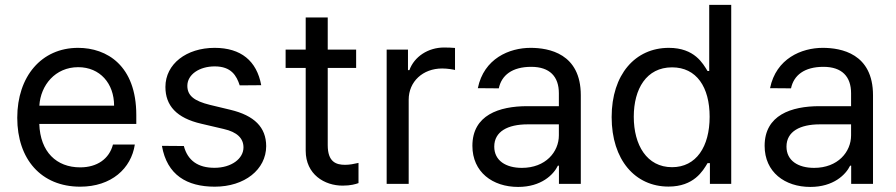

<svg xmlns="http://www.w3.org/2000/svg" viewBox="-20 -747 3642 780"><path d="M305.8 11.4C432.5 11.4 513.1 -62.5 527.7 -159.8H438.9C423.7 -101.6 374.6 -67.1 305.8 -67.1C209.5 -67.1 143.5 -129.6 139.6 -243.6H533.7V-279.5C533.7 -481.2 413.7 -552.6 297.2 -552.6C148.4 -552.6 50.1 -436.4 50.1 -268.5C50.1 -100.5 147 11.4 305.8 11.4ZM139.9 -317.8C144.9 -400.6 204.2 -474.1 297.6 -474.1C386.4 -474.1 443.5 -407.7 443.5 -317.8Z M953.8 -400.2 1041.2 -400.9C1023.1 -500 958.5 -552.6 851.9 -552.6C737.6 -552.6 652 -487.2 652 -393.8C652 -318.2 697.1 -267.4 797.9 -244.3L888.8 -223C943.5 -210.6 969.1 -185 969.1 -148.1C969.1 -102.6 920.5 -65.3 851.2 -65.3C784.8 -65.3 742.5 -94.5 726.9 -153.8L637.8 -154.5C658.4 -35.9 739.3 11.4 852.6 11.4C973.7 11.4 1061.1 -58.2 1061.4 -153.4C1061.1 -229.8 1013.5 -277.7 915.5 -301.1L832.7 -321C769.5 -336.6 741.1 -358 741.1 -398.4C741.1 -444.2 789.8 -477.3 852.3 -477.3C919.7 -477.3 941.1 -439.3 953.8 -400.2Z M1426.8 -545.5H1311.4V-676.1H1221.9V-545.5H1140.3V-470.9H1221.9V-134.6C1221.9 -38.7 1298.3 7.5 1372.5 7.1C1404.5 7.1 1424.7 1.1 1436.4 -3.2V-85.2C1418.3 -81 1400.2 -77.4 1382.1 -77.4C1345.5 -77.4 1311.4 -88.8 1311.4 -157.3V-470.9H1426.8Z M1550.8 0H1640.3V-342C1640.3 -415.5 1697.8 -468.8 1776.3 -468.8C1798.3 -468.8 1822.1 -464.5 1828.5 -462.7V-552.2C1818.5 -553.3 1796.9 -554 1784.1 -554C1719.1 -554 1663 -517 1643.1 -462H1637.4V-545.5H1550.8Z M2084.9 12.4C2179 12.4 2228.7 -37.3 2246.4 -73.9H2250.7V0H2339.5V-360.1C2339.5 -529.8 2209.5 -552.6 2135.3 -552.6C2049 -552.6 1945.7 -509.2 1921.2 -388.8L2006.4 -388.1C2017.4 -441.1 2060.4 -475.5 2138.1 -475.5C2213.1 -475.5 2250.4 -436.1 2250.4 -368.3V-315.7H2122.2C2007.5 -315.7 1899.1 -279.5 1899.1 -154.5C1899.1 -47.9 1981.2 12.4 2084.9 12.4ZM1987.9 -151.3C1987.9 -213.4 2043.7 -241.5 2122.2 -241.8H2250.4V-197.1C2250.4 -130 2196.7 -65 2100.1 -65C2035.2 -65 1987.9 -94.5 1987.9 -151.3Z M2695.7 11C2799.4 11 2835.6 -52.9 2854.4 -84.2H2864V0H2950.6V-727.3H2861.2V-458.5H2854.4C2835.9 -488.3 2802.2 -552.6 2697.1 -552.6C2560.7 -552.6 2464.8 -444.6 2464.8 -271.3C2464.8 -97.3 2560.4 11 2695.7 11ZM2554.7 -272.7C2554.7 -386 2606.2 -473.4 2710.2 -473.4C2810 -473.4 2862.9 -392.8 2862.9 -272.7C2862.9 -151.3 2808.6 -67.8 2710.2 -67.8C2607.6 -67.8 2554.7 -158 2554.7 -272.7Z M3272 12.4C3366.1 12.4 3415.8 -37.3 3433.6 -73.9H3437.9V0H3526.6V-360.1C3526.6 -529.8 3396.7 -552.6 3322.4 -552.6C3236.2 -552.6 3132.8 -509.2 3108.3 -388.8L3193.5 -388.1C3204.5 -441.1 3247.5 -475.5 3325.3 -475.5C3400.2 -475.5 3437.5 -436.1 3437.5 -368.3V-315.7H3309.3C3194.6 -315.7 3086.3 -279.5 3086.3 -154.5C3086.3 -47.9 3168.3 12.4 3272 12.4ZM3175.1 -151.3C3175.1 -213.4 3230.8 -241.5 3309.3 -241.8H3437.5V-197.1C3437.5 -130 3383.9 -65 3287.3 -65C3222.3 -65 3175.1 -94.5 3175.1 -151.3Z"/></svg>

Font: Margiela Sans Text
Style: Regular
Weight: 400
Designer: Stefan Endress, Andreas Faust
Version: Version 1.100;FEAKit 1.0